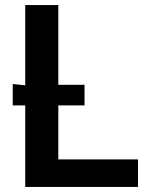

<svg xmlns="http://www.w3.org/2000/svg" viewBox="-20 -734 582 754"><path d="M522 0H79V-320H30V-404L79 -399V-714H209V-401H312V-320H209V-108H522Z"/></svg>

Font: Non Bureau Medium
Style: Regular
Weight: 500
Designer: Jona Saucedo
Foundry: Non Foundry
Version: Version 1.000; ttfautohint (v1.8.4)